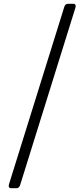

<svg xmlns="http://www.w3.org/2000/svg" viewBox="-20 -760 444 1010"><path d="M38 230Q26 230 26 218Q26 213 28 207L317 -720Q322 -740 337 -740H366Q378 -740 378 -728Q378 -723 376 -717L87 210Q82 230 67 230Z"/></svg>

Font: Solway Light
Style: Regular
Weight: 300
Designer: Mariya V. Pigoulevskaya
Foundry: The Northern Block Ltd.
Version: Version 1.000;hotconv 1.0.109;makeotfexe 2.5.65596